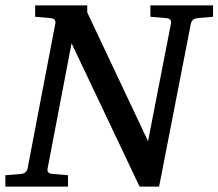

<svg xmlns="http://www.w3.org/2000/svg" viewBox="-34 -691 809 711"><path d="M698.2 -624Q688.5 -623 681.9 -618.4Q675.3 -613.8 672.9 -604L555.2 0H482.9L231 -530.8L142.1 -65.9Q140.6 -58.6 144.5 -53.2Q148.4 -47.9 162.1 -46.9L217.8 -42V0H-14.2V-42L43 -46.9Q63.5 -48.3 67.9 -65.9L170.9 -604Q172.4 -612.3 168.5 -617.7Q164.6 -623 151.9 -624L96.2 -628.9V-670.9H289.1V-645L514.2 -168L599.1 -604Q600.6 -612.3 596.7 -617.7Q592.8 -623 580.1 -624L522.9 -628.9V-670.9H754.9V-628.9Z"/></svg>

Font: Charis SIL APac
Style: Italic
Weight: 400
Italic angle: -11°
Foundry: SIL International
Version: Version 5.000